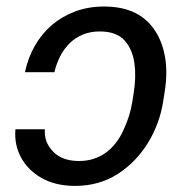

<svg xmlns="http://www.w3.org/2000/svg" viewBox="-20 -573 580 602"><path d="M28.4 -167.6H120.7Q119.3 -146.3 125.7 -129.4Q132.1 -112.6 147 -97.3Q175.1 -68.2 228 -68.2Q253.2 -68.2 274.5 -75.3Q295.8 -82.4 313.2 -95.3Q330.6 -108.3 344.3 -126.4Q358 -144.5 367.9 -166.9Q377.8 -188.2 384.6 -210Q391.3 -231.9 394.9 -254.3L399.1 -281.2Q403.1 -305.8 403.8 -328.7Q404.5 -351.6 401.6 -373.9Q395.6 -418.3 370.4 -446.4Q344.8 -474.4 292.6 -474.4Q263.5 -474.4 239.9 -464.7Q216.3 -454.9 198.7 -437.7Q181.1 -420.5 169 -397.2Q157 -373.9 150.6 -346.6H58.2Q67.8 -392 89.5 -429.9Q111.2 -467.7 143.1 -494.9Q175.1 -522 216.3 -537.3Q257.5 -552.6 306.1 -552.6Q384.2 -552.6 430.8 -515.6Q453.8 -497.5 469.1 -472.3Q484.4 -447.1 492.5 -416.9Q500.7 -386.7 501.4 -352.5Q502.1 -318.2 495.7 -281.2L491.5 -254.3Q486.2 -220.2 474.1 -187.3Q462 -154.5 443.9 -125Q425.8 -95.5 401.8 -70.7Q377.8 -45.8 348.4 -27Q290.1 9.9 215.2 9.9Q154.1 9.9 109.7 -15.3Q88.1 -27.7 71.7 -44.4Q55.4 -61.1 45.1 -80.8Q34.8 -100.5 30.5 -122.5Q26.3 -144.5 28.4 -167.6Z"/></svg>

Font: Inter P
Style: Italic
Weight: 400
Italic angle: -9.40001°
Designer: Rasmus Andersson
Foundry: rsms
Version: Version 3.018;git-588b23468